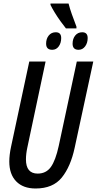

<svg xmlns="http://www.w3.org/2000/svg" viewBox="-20 -1065 552 1095"><path d="M356 -903Q343 -919 325 -944Q307 -969 291.5 -994.5Q276 -1020 268 -1037V-1045H371Q378 -1017 389.5 -984.5Q401 -952 416 -913V-903ZM278 -781Q243 -781 243 -816Q243 -844 258 -862.5Q273 -881 298 -881Q329 -881 329 -848Q329 -820 315 -800.5Q301 -781 278 -781ZM428 -781Q394 -781 394 -816Q394 -844 409 -862.5Q424 -881 449 -881Q480 -881 480 -848Q480 -820 465.5 -800.5Q451 -781 428 -781ZM183 10Q112 10 72.5 -30.5Q33 -71 33 -144Q33 -162 35.5 -183.5Q38 -205 43 -228L147 -714H240L136 -224Q128 -187 128 -156Q128 -75 195 -75Q243 -75 270 -112.5Q297 -150 315 -233L418 -714H512L406 -223Q383 -115 332.5 -52.5Q282 10 183 10Z"/></svg>

Font: Noto Sans ExtraCondensed Medium
Style: Italic
Weight: 500
Width: 2
Italic angle: -12°
Designer: Monotype Design Team
Foundry: Monotype Imaging Inc.
Version: Version 2.013; ttfautohint (v1.8.4.7-5d5b)